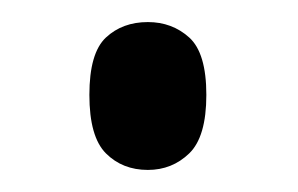

<svg xmlns="http://www.w3.org/2000/svg" viewBox="-20 -553 270 174"><path d="M114 -399Q91 -399 76 -414Q61 -429 61 -467Q61 -505 76 -519Q91 -533 114 -533Q136 -533 151.5 -519Q167 -505 167 -467Q167 -429 151.5 -414Q136 -399 114 -399Z"/></svg>

Font: Noto Serif Display ExtraCondensed SemiBold
Style: Regular
Weight: 600
Width: 2
Designer: Monotype Design Team
Foundry: Monotype Imaging Inc.
Version: Version 2.009